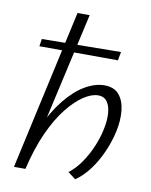

<svg xmlns="http://www.w3.org/2000/svg" viewBox="-82 -772 660 840"><g transform="rotate(10 248.5 -352.0)"><path d="M310 7 276 -19Q305 -41 329 -75.5Q353 -110 370.5 -151Q388 -192 396 -232Q404 -269 402 -301Q400 -333 386.5 -352.5Q373 -372 346 -372Q317 -372 281.5 -348.5Q246 -325 209.5 -279Q173 -233 141.5 -163.5Q110 -94 88 0H55Q78 -106 114.5 -185Q151 -264 193 -316Q235 -368 279.5 -394Q324 -420 365 -420Q409 -420 431 -393.5Q453 -367 457.5 -323.5Q462 -280 451 -230Q441 -184 420.5 -137.5Q400 -91 371.5 -53Q343 -15 310 7ZM37 0 194 -711H248L88 0ZM404 -538 55 -539 60 -572 411 -576Z"/></g></svg>

Font: Ysabeau Office Light
Style: Italic
Weight: 300
Italic angle: -12°
Designer: Christian Thalmann (Catharsis Fonts)
Version: Version 2.001;gftools[0.9.30]; featfreeze: tnum,lnum,ss02